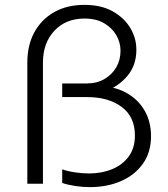

<svg xmlns="http://www.w3.org/2000/svg" viewBox="-20 -753 690 787"><path d="M348 14Q319 14 289 9.5Q259 5 235 -3V-59Q257 -51 287.5 -46.5Q318 -42 345 -42Q397 -42 439.5 -59.5Q482 -77 507.5 -111.5Q533 -146 533 -198Q533 -274 479 -314.5Q425 -355 338 -355H235V-411H336Q377 -411 408 -429Q439 -447 456.5 -477Q474 -507 474 -545Q474 -579 456.5 -609Q439 -639 406.5 -658Q374 -677 326 -677Q250 -677 203 -627Q156 -577 156 -496V0H92V-496Q92 -568 121 -621Q150 -674 202.5 -703.5Q255 -733 326 -733Q395 -733 442 -706.5Q489 -680 514 -638.5Q539 -597 539 -549Q539 -485 501.5 -441Q464 -397 410 -379L398 -400Q459 -396 504 -369Q549 -342 574 -297.5Q599 -253 599 -195Q599 -128 565.5 -81.5Q532 -35 475.5 -10.5Q419 14 348 14Z"/></svg>

Font: Azeret Mono Thin ExtraLight
Style: Regular
Weight: 250
Version: Version 1.002